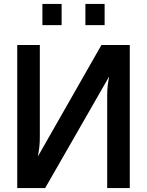

<svg xmlns="http://www.w3.org/2000/svg" viewBox="-20 -949 741 969"><path d="M208 0 531 -563C524 -525 521 -504 521 -466V0H635V-722H492L171 -159C178 -197 181 -219 181 -257V-722H67V0ZM194 -822H291V-929H194ZM411 -822H508V-929H411Z"/></svg>

Font: Perun Medium
Style: Regular
Weight: 500
Foundry: Copyright (c) Stefan Peev, Context Ltd, 2016
Version: Version 1.089